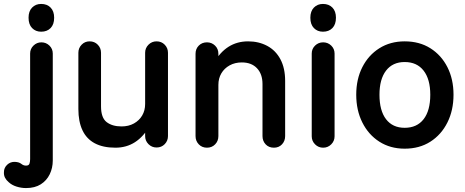

<svg xmlns="http://www.w3.org/2000/svg" viewBox="-64 -740 2363 975"><path d="M68 215Q44 215 20 207.5Q-4 200 -20 185Q-32 175 -38.5 162.5Q-45 150 -44 134Q-44 112 -27.5 96.5Q-11 81 12 82Q33 83 44 92Q55 101 68 101Q82 101 85.5 91.5Q89 82 89 68V-468Q89 -492 106 -508.5Q123 -525 146 -525Q170 -525 187 -508.5Q204 -492 204 -468V75Q204 113 188.5 145Q173 177 143 196Q113 215 68 215ZM145 -579Q117 -579 99 -597.5Q81 -616 81 -650Q81 -683 99 -701.5Q117 -720 145 -720Q175 -720 193 -701.5Q211 -683 211 -650Q211 -616 193 -597.5Q175 -579 145 -579Z M522 10Q459 10 417 -12.5Q375 -35 354.5 -79Q334 -123 334 -186V-472Q334 -496 350.5 -513Q367 -530 391 -530Q416 -530 432.5 -513Q449 -496 449 -472V-200Q449 -142 477.5 -120Q506 -98 553 -98Q589 -98 616 -113Q643 -128 658 -153.5Q673 -179 673 -212V-472Q673 -496 690 -513Q707 -530 731 -530Q756 -530 772.5 -513Q789 -496 789 -472V-49Q789 -25 772.5 -8Q756 9 731 9Q707 9 690 -8Q673 -25 673 -49V-116L697 -102Q665 -46 621.5 -18Q578 10 522 10Z M987 10Q962 10 945.5 -7Q929 -24 929 -49V-467Q929 -492 945.5 -508.5Q962 -525 987 -525Q1011 -525 1028 -508.5Q1045 -492 1045 -467V-404L1021 -419Q1053 -475 1096.5 -502.5Q1140 -530 1196 -530Q1250 -530 1293 -507Q1336 -484 1360 -439Q1384 -394 1384 -329V-49Q1384 -24 1368 -7Q1352 10 1327 10Q1301 10 1285 -7Q1269 -24 1269 -49V-313Q1269 -364 1241 -393.5Q1213 -423 1164 -423Q1129 -423 1102 -408Q1075 -393 1060 -367.5Q1045 -342 1045 -309V-49Q1045 -24 1028.5 -7Q1012 10 987 10Z M1577 10Q1553 10 1536 -7Q1519 -24 1519 -48V-468Q1519 -492 1536 -508.5Q1553 -525 1577 -525Q1601 -525 1618 -508.5Q1635 -492 1635 -468V-48Q1635 -24 1618 -7Q1601 10 1577 10ZM1576 -579Q1548 -579 1530 -597.5Q1512 -616 1512 -650Q1512 -683 1530 -701.5Q1548 -720 1576 -720Q1606 -720 1624 -701.5Q1642 -683 1642 -650Q1642 -616 1624 -597.5Q1606 -579 1576 -579Z M1991 15Q1918 15 1862.5 -20.5Q1807 -56 1776 -118Q1745 -180 1745 -259Q1745 -338 1776 -399Q1807 -460 1862.5 -495Q1918 -530 1991 -530Q2066 -530 2121.5 -495Q2177 -460 2208 -399Q2239 -338 2239 -259Q2239 -180 2208 -118Q2177 -56 2121.5 -20.5Q2066 15 1991 15ZM1991 -91Q2053 -91 2087 -134.5Q2121 -178 2121 -259Q2121 -338 2087 -381.5Q2053 -425 1991 -425Q1930 -425 1896.5 -381.5Q1863 -338 1863 -259Q1863 -178 1896.5 -134.5Q1930 -91 1991 -91Z"/></svg>

Font: National Park SemiBold
Style: Regular
Weight: 600
Designer: Andrea Herstowski, Ben Hoepner
Version: Version 1.009